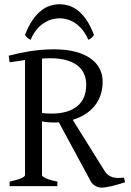

<svg xmlns="http://www.w3.org/2000/svg" viewBox="-20 -857 601 884"><path d="M24.4 0V-21Q57.6 -27.8 76.4 -35.9Q95.2 -43.9 95.2 -50.8V-580.6Q78.1 -578.1 60.3 -575.4Q42.5 -572.8 24.4 -570.3L20 -600.6Q43 -606.4 66.4 -611.6Q89.8 -616.7 115.2 -620.8Q140.6 -625 168.7 -627.4Q196.8 -629.9 229 -629.9Q285.6 -629.9 327.6 -618.7Q369.6 -607.4 397.5 -587.4Q425.3 -567.4 439 -540.3Q452.6 -513.2 452.6 -481.9Q452.6 -446.8 442.6 -418.2Q432.6 -389.6 414.3 -367.7Q396 -345.7 370.6 -330.1Q345.2 -314.5 314.9 -305.2L462.9 -67.9Q470.2 -57.1 478.8 -50.8Q487.3 -44.4 497.8 -41.3Q508.3 -38.1 521.2 -37.8Q534.2 -37.6 550.8 -39.1L556.2 -18.1Q523.9 -7.3 494.9 -0.2Q465.8 6.8 446.8 6.8Q432.6 6.8 419.2 -1Q405.8 -8.8 398.9 -20L251 -293.9Q244.6 -293 238.3 -293H225.1Q212.4 -293 199.7 -294.2Q187 -295.4 173.3 -298.3V-50.8Q173.3 -44.9 190.9 -36.4Q208.5 -27.8 244.1 -21V0ZM210.9 -588.9Q192.4 -588.9 173.3 -587.4V-337.4Q186.5 -335 196.3 -334.5Q206.1 -334 216.8 -334Q293.9 -334 335.4 -367.9Q377 -401.9 377 -466.8Q377 -493.7 367.4 -516.1Q357.9 -538.6 337.6 -554.7Q317.4 -570.8 285.9 -579.8Q254.4 -588.9 210.9 -588.9ZM95.2 -695.8Q109.9 -735.4 128.2 -762.2Q146.5 -789.1 166.7 -805.9Q187 -822.8 209 -830.1Q231 -837.4 252.9 -837.4Q276.9 -837.4 299.3 -830.1Q321.8 -822.8 342 -805.9Q362.3 -789.1 380.1 -762.2Q397.9 -735.4 412.6 -695.8Q406.7 -687 400.9 -682.4Q395 -677.7 386.7 -673.8Q374.5 -701.7 358.6 -720.7Q342.8 -739.7 325.2 -751.2Q307.6 -762.7 289.3 -767.8Q271 -772.9 254.9 -772.9Q237.8 -772.9 219 -767.8Q200.2 -762.7 182.4 -751.2Q164.6 -739.7 148.7 -720.7Q132.8 -701.7 121.1 -673.8Q112.8 -677.7 106.9 -682.4Q101.1 -687 95.2 -695.8Z"/></svg>

Font: Gentium Plus Afr
Style: Regular
Weight: 400
Designer: J. Victor Gaultney, Annie Olsen, Iska Routamaa, Becca Hirsbrunner
Foundry: SIL International
Version: Version 5.000